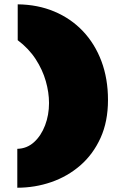

<svg xmlns="http://www.w3.org/2000/svg" viewBox="-20 -837 540 889"><path d="M62 -816.9Q154.8 -815.9 231.4 -783.7Q308.1 -751.5 363.8 -692.9Q419.4 -634.3 449.7 -553.5Q480 -472.7 480 -374Q480 -274.4 445.6 -198.5Q411.1 -122.6 352.1 -71.3Q293 -20 217.5 6.1Q142.1 32.2 60.1 32.2V-147.9Q104.5 -148.9 137.5 -178.7Q170.4 -208.5 188.7 -256.6Q207 -304.7 207 -359.9Q207 -408.7 192.1 -461.2Q177.2 -513.7 145.3 -563Q113.3 -612.3 62 -650.9Z"/></svg>

Font: Rammetto One
Style: Regular
Weight: 400
Designer: Vernon Adams
Foundry: Vernon Adams
Version: Version 1.100; ttfautohint (v1.8.4.7-5d5b)